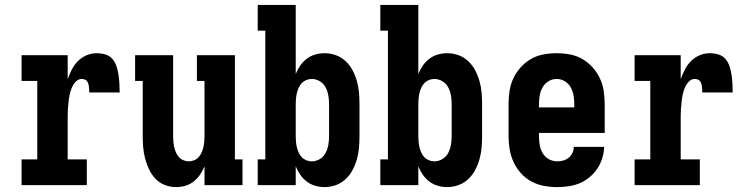

<svg xmlns="http://www.w3.org/2000/svg" viewBox="-20 -755 3040 783"><path d="M68 0V-105H132V-425H68V-530H256V-432Q263 -452 273 -471.5Q283 -491 298 -506Q313 -521 333 -529.5Q353 -538 374 -538Q392 -538 409.5 -533Q427 -528 438.5 -514.5Q450 -501 455.5 -483.5Q461 -466 463.5 -448.5Q466 -431 467 -413.5Q468 -396 468 -378H344Q344 -384 343.5 -390Q343 -396 342.5 -402Q342 -408 340 -414Q338 -420 334.5 -424.5Q331 -429 325 -431Q319 -433 313 -433Q299 -433 288.5 -421.5Q278 -410 272.5 -396.5Q267 -383 264 -368.5Q261 -354 259.5 -339.5Q258 -325 257 -310.5Q256 -296 256 -281V-105H334V0Z M698 8Q675 8 652.5 -0.5Q630 -9 614 -26Q598 -43 588 -64Q578 -85 572 -107.5Q566 -130 564 -153.5Q562 -177 562 -200V-425H531V-530H686V-200Q686 -189 687 -177.5Q688 -166 690.5 -155Q693 -144 697.5 -133.5Q702 -123 709.5 -114.5Q717 -106 728 -101.5Q739 -97 750 -97Q761 -97 772 -101.5Q783 -106 790.5 -114.5Q798 -123 802.5 -133.5Q807 -144 809.5 -155Q812 -166 813 -177.5Q814 -189 814 -200V-425H783V-530H938V-105H969V0H814V-77Q807 -59 796 -43Q785 -27 770 -15Q755 -3 736 2.5Q717 8 698 8Z M1303 8Q1284 8 1265 2.5Q1246 -3 1230.5 -15Q1215 -27 1204 -43Q1193 -59 1186 -77V0H1031V-105H1062V-630H1031V-735H1186V-453Q1193 -471 1204 -487Q1215 -503 1230.5 -515Q1246 -527 1265 -532.5Q1284 -538 1303 -538Q1327 -538 1349.5 -530Q1372 -522 1389.5 -505.5Q1407 -489 1418 -468Q1429 -447 1435.5 -424Q1442 -401 1444 -377.5Q1446 -354 1446 -330V-200Q1446 -176 1444 -152.5Q1442 -129 1435.5 -106Q1429 -83 1418 -62Q1407 -41 1389.5 -24.5Q1372 -8 1349.5 0Q1327 8 1303 8ZM1251 -97Q1269 -97 1284.5 -106.5Q1300 -116 1308 -131.5Q1316 -147 1319 -164.5Q1322 -182 1322 -200V-330Q1322 -348 1319 -365.5Q1316 -383 1308 -398.5Q1300 -414 1284.5 -423.5Q1269 -433 1251 -433Q1240 -433 1229 -428.5Q1218 -424 1210.5 -416Q1203 -408 1198 -397Q1193 -386 1190.5 -375Q1188 -364 1187 -352.5Q1186 -341 1186 -330V-200Q1186 -189 1187 -177.5Q1188 -166 1190.5 -155Q1193 -144 1198 -133Q1203 -122 1210.5 -114Q1218 -106 1229 -101.5Q1240 -97 1251 -97Z M1803 8Q1784 8 1765 2.5Q1746 -3 1730.5 -15Q1715 -27 1704 -43Q1693 -59 1686 -77V0H1531V-105H1562V-630H1531V-735H1686V-453Q1693 -471 1704 -487Q1715 -503 1730.5 -515Q1746 -527 1765 -532.5Q1784 -538 1803 -538Q1827 -538 1849.5 -530Q1872 -522 1889.5 -505.5Q1907 -489 1918 -468Q1929 -447 1935.5 -424Q1942 -401 1944 -377.5Q1946 -354 1946 -330V-200Q1946 -176 1944 -152.5Q1942 -129 1935.5 -106Q1929 -83 1918 -62Q1907 -41 1889.5 -24.5Q1872 -8 1849.5 0Q1827 8 1803 8ZM1751 -97Q1769 -97 1784.5 -106.5Q1800 -116 1808 -131.5Q1816 -147 1819 -164.5Q1822 -182 1822 -200V-330Q1822 -348 1819 -365.5Q1816 -383 1808 -398.5Q1800 -414 1784.5 -423.5Q1769 -433 1751 -433Q1740 -433 1729 -428.5Q1718 -424 1710.5 -416Q1703 -408 1698 -397Q1693 -386 1690.5 -375Q1688 -364 1687 -352.5Q1686 -341 1686 -330V-200Q1686 -189 1687 -177.5Q1688 -166 1690.5 -155Q1693 -144 1698 -133Q1703 -122 1710.5 -114Q1718 -106 1729 -101.5Q1740 -97 1751 -97Z M2252 8Q2225 8 2198 3Q2171 -2 2147 -15Q2123 -28 2104.5 -48.5Q2086 -69 2074.5 -94Q2063 -119 2058.5 -146Q2054 -173 2054 -200V-330Q2054 -357 2058 -384Q2062 -411 2073.5 -435.5Q2085 -460 2103.5 -480.5Q2122 -501 2145.5 -514.5Q2169 -528 2196 -533Q2223 -538 2250 -538Q2277 -538 2304 -533Q2331 -528 2354.5 -514.5Q2378 -501 2396.5 -480.5Q2415 -460 2426.5 -435.5Q2438 -411 2442 -384Q2446 -357 2446 -330V-213H2178V-200Q2178 -182 2181 -164Q2184 -146 2193 -130.5Q2202 -115 2218 -106Q2234 -97 2252 -97Q2265 -97 2277.5 -100.5Q2290 -104 2299.5 -112Q2309 -120 2314.5 -131.5Q2320 -143 2320 -156H2444Q2443 -132 2436 -109.5Q2429 -87 2416 -67.5Q2403 -48 2384.5 -32.5Q2366 -17 2344.5 -8Q2323 1 2299.5 4.5Q2276 8 2252 8ZM2322 -317V-330Q2322 -348 2319 -365.5Q2316 -383 2307.5 -398.5Q2299 -414 2283.5 -423.5Q2268 -433 2250 -433Q2232 -433 2216.5 -423.5Q2201 -414 2192.5 -398.5Q2184 -383 2181 -365.5Q2178 -348 2178 -330V-317Z M2568 0V-105H2632V-425H2568V-530H2756V-432Q2763 -452 2773 -471.5Q2783 -491 2798 -506Q2813 -521 2833 -529.5Q2853 -538 2874 -538Q2892 -538 2909.5 -533Q2927 -528 2938.5 -514.5Q2950 -501 2955.5 -483.5Q2961 -466 2963.5 -448.5Q2966 -431 2967 -413.5Q2968 -396 2968 -378H2844Q2844 -384 2843.5 -390Q2843 -396 2842.5 -402Q2842 -408 2840 -414Q2838 -420 2834.5 -424.5Q2831 -429 2825 -431Q2819 -433 2813 -433Q2799 -433 2788.5 -421.5Q2778 -410 2772.5 -396.5Q2767 -383 2764 -368.5Q2761 -354 2759.5 -339.5Q2758 -325 2757 -310.5Q2756 -296 2756 -281V-105H2834V0Z"/></svg>

Font: Iosevka Slab Extrabold
Style: Regular
Weight: 800
Monospace: yes
Designer: Belleve Invis
Foundry: Belleve Invis
Version: Version 11.1.1; ttfautohint (v1.8.3)